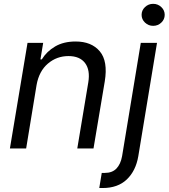

<svg xmlns="http://www.w3.org/2000/svg" viewBox="-20 -767 871 992"><path d="M169 -328.1 115.1 0H31.2L122.2 -545.5H203.1L188.9 -460.2H196Q221.6 -501.8 265.3 -527.2Q308.9 -552.6 370.7 -552.6Q452.8 -552.6 495.6 -501.8Q538.4 -451 521.3 -346.6L463.1 0H379.3L436.1 -340.9Q446.7 -404.8 419.6 -441.1Q392.4 -477.3 333.8 -477.3Q273.1 -477.3 227.5 -438.4Q181.8 -399.5 169 -328.1ZM707.4 -545.5H791.2L694.6 39.8Q681.8 115.4 635.3 160Q588.8 204.5 509.9 204.5H492.9L505.7 126.4H521.3Q559.7 126.4 581.5 103.9Q603.3 81.3 610.8 39.8ZM771.3 -633.5Q746.8 -633.5 729.2 -650.2Q711.6 -666.9 711.6 -690.3Q711.6 -713.8 729.2 -730.5Q746.8 -747.2 771.3 -747.2Q795.8 -747.2 813.4 -730.5Q831 -713.8 831 -690.3Q831 -666.9 813.4 -650.2Q795.8 -633.5 771.3 -633.5Z"/></svg>

Font: Inter UI
Style: Italic
Weight: 400
Italic angle: -9.39999°
Designer: Rasmus Andersson
Foundry: rsms
Version: 3.2;8d6f07862